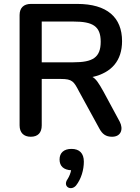

<svg xmlns="http://www.w3.org/2000/svg" viewBox="-20 -690 714 980"><path d="M137 8C174 8 193 -13 193 -50V-287H291C349 -287 357 -274 383 -224L487 -34C502 -6 520 8 552 8C598 8 611 -31 591 -69L509 -221C483 -268 469 -288 452 -297C550 -319 603 -381 603 -480C603 -601 527 -670 374 -670H138C101 -670 80 -650 80 -613V-50C80 -13 101 8 137 8ZM355 -372H193V-580H355C453 -580 494 -557 494 -477C494 -396 453 -372 355 -372ZM368 257C395 223 408 176 408 135C408 92 385 70 345 70C306 70 284 90 284 124C284 158 305 177 343 179C340 194 334 210 325 224C298 262 342 287 368 257Z"/></svg>

Font: SN Pro Medium
Style: Regular
Weight: 500
Designer: Tobias Whetton
Foundry: Supernotes
Version: Version 1.003;Glyphs 3.3 (3324)